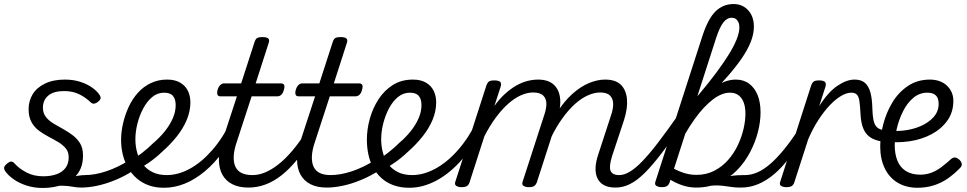

<svg xmlns="http://www.w3.org/2000/svg" viewBox="-21 -914 4798 953"><path d="M262 -13Q294 -24 320.5 -31.5Q347 -39 367.5 -42Q388 -45 403 -45Q412 -45 414.5 -35.5Q417 -26 414 -14Q411 -2 403 7.5Q395 17 383 17Q362 17 341 13Q320 9 294 8Q268 7 233 13ZM191 19Q148 19 111 7Q74 -5 47 -24Q20 -43 5 -64Q-1 -73 -0.5 -81.5Q0 -90 12 -100Q24 -111 33 -112Q42 -113 51 -103Q73 -78 109.5 -58.5Q146 -39 193 -39Q232 -39 260.5 -49.5Q289 -60 304.5 -81Q320 -102 320 -133Q320 -160 305.5 -177.5Q291 -195 268.5 -208.5Q246 -222 220 -235.5Q194 -249 171.5 -266Q149 -283 135 -308.5Q121 -334 121 -372Q121 -413 141 -446Q161 -479 202 -499Q243 -519 301 -519Q344 -519 378.5 -507.5Q413 -496 436.5 -479Q460 -462 471 -446Q479 -435 478.5 -427Q478 -419 466 -409Q456 -401 447 -399.5Q438 -398 429 -406Q405 -430 372.5 -446Q340 -462 297 -462Q245 -462 218.5 -439.5Q192 -417 192 -379Q192 -353 206.5 -334Q221 -315 243.5 -301.5Q266 -288 291.5 -274Q317 -260 339.5 -243Q362 -226 376.5 -202.5Q391 -179 391 -142Q391 -87 364 -51Q337 -15 291.5 2Q246 19 191 19Z M382 17Q366 17 361 7.5Q356 -2 360 -14Q364 -26 374.5 -35.5Q385 -45 401 -45Q450 -45 507 -64Q564 -83 621 -119Q630 -126 638.5 -121.5Q647 -117 652 -107Q657 -97 656.5 -86.5Q656 -76 647 -71Q599 -40 551.5 -20.5Q504 -1 461 8Q418 17 382 17Z M618 -113Q653 -131 684 -155Q715 -179 741 -205Q773 -232 798 -263.5Q823 -295 837 -327.5Q851 -360 851 -392Q851 -422 837.5 -438Q824 -454 793 -454Q781 -454 775.5 -464Q770 -474 771.5 -487Q773 -500 782.5 -509.5Q792 -519 809 -519Q847 -519 873 -504Q899 -489 911.5 -463.5Q924 -438 924 -406Q924 -362 906 -319Q888 -276 856 -236Q824 -196 783 -160Q753 -131 717.5 -106.5Q682 -82 644 -61Z M793 18Q751 18 717.5 6Q684 -6 658.5 -28Q633 -50 615.5 -79.5Q598 -109 589 -145Q580 -181 580 -220Q580 -260 590 -302.5Q600 -345 618 -384Q636 -423 663.5 -453.5Q691 -484 727.5 -501.5Q764 -519 808 -519Q819 -519 822.5 -509.5Q826 -500 823 -487Q820 -474 812.5 -464Q805 -454 794 -454Q760 -454 734 -432Q708 -410 689.5 -375Q671 -340 661 -300Q651 -260 651 -223Q651 -187 660.5 -154.5Q670 -122 689 -97.5Q708 -73 737.5 -59Q767 -45 806 -45Q864 -45 921.5 -76.5Q979 -108 1032 -168.5Q1085 -229 1127 -315Q1131 -323 1141.5 -323Q1152 -323 1160.5 -316.5Q1169 -310 1163 -295Q1129 -220 1086.5 -162Q1044 -104 995.5 -63.5Q947 -23 896 -2.5Q845 18 793 18Z M1212 17Q1165 17 1132.5 0.5Q1100 -16 1083 -46.5Q1066 -77 1065.5 -120Q1065 -163 1083 -216L1155 -436H1072Q1062 -436 1058.5 -444Q1055 -452 1059 -468Q1064 -484 1072.5 -492Q1081 -500 1090 -500H1176L1242 -704Q1247 -720 1255 -725Q1263 -730 1280 -730Q1304 -730 1311 -722.5Q1318 -715 1312 -699L1248 -500H1374Q1385 -500 1389 -492.5Q1393 -485 1388 -468Q1384 -452 1375.5 -444Q1367 -436 1357 -436H1228L1155 -212Q1140 -169 1139 -137Q1138 -105 1148.5 -84.5Q1159 -64 1180 -54.5Q1201 -45 1231 -45Q1243 -45 1247.5 -35.5Q1252 -26 1250.5 -14Q1249 -2 1239 7.5Q1229 17 1212 17Z M1213 17Q1201 17 1195 7.5Q1189 -2 1191.5 -14Q1194 -26 1204 -35.5Q1214 -45 1232 -45Q1263 -45 1294.5 -58Q1326 -71 1359.5 -97Q1393 -123 1427 -162.5Q1461 -202 1496 -256Q1505 -269 1515 -268Q1525 -267 1531 -257.5Q1537 -248 1531 -237Q1494 -171 1455 -123Q1416 -75 1376.5 -44Q1337 -13 1296 2Q1255 17 1213 17Z M1600 17Q1553 17 1520.5 0.5Q1488 -16 1471 -46.5Q1454 -77 1453.5 -120Q1453 -163 1471 -216L1543 -436H1460Q1450 -436 1446.5 -444Q1443 -452 1447 -468Q1452 -484 1460.5 -492Q1469 -500 1478 -500H1564L1630 -704Q1635 -720 1643 -725Q1651 -730 1668 -730Q1692 -730 1699 -722.5Q1706 -715 1700 -699L1636 -500H1762Q1773 -500 1777 -492.5Q1781 -485 1776 -468Q1772 -452 1763.5 -444Q1755 -436 1745 -436H1616L1543 -212Q1528 -169 1527 -137Q1526 -105 1536.5 -84.5Q1547 -64 1568 -54.5Q1589 -45 1619 -45Q1631 -45 1635.5 -35.5Q1640 -26 1638.5 -14Q1637 -2 1627 7.5Q1617 17 1600 17Z M1601 17Q1585 17 1580 7.5Q1575 -2 1579 -14Q1583 -26 1593.5 -35.5Q1604 -45 1620 -45Q1669 -45 1726 -64Q1783 -83 1840 -119Q1849 -126 1857.5 -121.5Q1866 -117 1871 -107Q1876 -97 1875.5 -86.5Q1875 -76 1866 -71Q1818 -40 1770.5 -20.5Q1723 -1 1680 8Q1637 17 1601 17Z M1838 -113Q1873 -131 1904 -155Q1935 -179 1961 -205Q1993 -232 2018 -263.5Q2043 -295 2057 -327.5Q2071 -360 2071 -392Q2071 -422 2057.5 -438Q2044 -454 2013 -454Q2001 -454 1995.5 -464Q1990 -474 1991.5 -487Q1993 -500 2002.5 -509.5Q2012 -519 2029 -519Q2067 -519 2093 -504Q2119 -489 2131.5 -463.5Q2144 -438 2144 -406Q2144 -362 2126 -319Q2108 -276 2076 -236Q2044 -196 2003 -160Q1973 -131 1937.5 -106.5Q1902 -82 1864 -61Z M2011 18Q1967 18 1932.5 5.5Q1898 -7 1873 -29.5Q1848 -52 1831.5 -82Q1815 -112 1807.5 -147.5Q1800 -183 1800 -220Q1800 -272 1814.5 -324.5Q1829 -377 1858 -421.5Q1887 -466 1929.5 -492.5Q1972 -519 2029 -519Q2039 -519 2043 -509.5Q2047 -500 2044 -487Q2041 -474 2033 -464Q2025 -454 2014 -454Q1981 -454 1955 -433Q1929 -412 1910.5 -377.5Q1892 -343 1881.5 -302Q1871 -261 1871 -222Q1871 -189 1879.5 -156.5Q1888 -124 1906 -99.5Q1924 -75 1953.5 -60Q1983 -45 2025 -45Q2081 -45 2139.5 -76.5Q2198 -108 2251.5 -168.5Q2305 -229 2347 -315Q2351 -323 2361 -323Q2371 -323 2378 -316Q2385 -309 2378 -293Q2334 -194 2274 -124.5Q2214 -55 2146.5 -18.5Q2079 18 2011 18Z M3034 17Q3000 17 2978 5.5Q2956 -6 2945 -28Q2934 -50 2935 -80Q2936 -110 2948 -146L3012 -342Q3023 -374 3022.5 -399Q3022 -424 3007 -439.5Q2992 -455 2958 -455Q2929 -455 2896.5 -440.5Q2864 -426 2832 -397Q2800 -368 2769.5 -325.5Q2739 -283 2712 -227L2682 -226Q2708 -300 2743.5 -355.5Q2779 -411 2819.5 -447.5Q2860 -484 2902 -501.5Q2944 -519 2982 -519Q3035 -519 3061 -493Q3087 -467 3091 -421.5Q3095 -376 3076 -317L3017 -139Q3001 -88 3009.5 -66.5Q3018 -45 3053 -45Q3065 -45 3070.5 -35.5Q3076 -26 3073.5 -14Q3071 -2 3061.5 7.5Q3052 17 3034 17ZM2269 15Q2255 15 2244.5 9Q2234 3 2239 -12L2393 -489Q2399 -505 2406.5 -510Q2414 -515 2431 -515Q2455 -515 2462 -507.5Q2469 -500 2464 -484L2433 -388Q2458 -423 2485.5 -448Q2513 -473 2541 -489Q2569 -505 2596.5 -512Q2624 -519 2650 -519Q2701 -519 2728.5 -493Q2756 -467 2759.5 -421.5Q2763 -376 2743 -317L2643 -7Q2638 4 2630 9.5Q2622 15 2603 15Q2589 15 2578.5 9Q2568 3 2573 -12L2680 -342Q2691 -374 2691 -399Q2691 -424 2675.5 -439.5Q2660 -455 2625 -455Q2596 -455 2564.5 -441Q2533 -427 2501.5 -399Q2470 -371 2440 -330.5Q2410 -290 2383 -237L2309 -7Q2305 4 2296.5 9.5Q2288 15 2269 15Z M3035 17Q3019 17 3014 7.5Q3009 -2 3012.5 -14Q3016 -26 3026.5 -35.5Q3037 -45 3054 -45Q3077 -45 3105.5 -62Q3134 -79 3169 -115.5Q3204 -152 3247.5 -209Q3291 -266 3347 -346Q3356 -360 3366 -355.5Q3376 -351 3379.5 -338Q3383 -325 3374 -311Q3313 -219 3265 -156Q3217 -93 3178.5 -55Q3140 -17 3105 0Q3070 17 3035 17Z M3652 17Q3629 17 3609.5 14Q3590 11 3569.5 8.5Q3549 6 3525.5 6.5Q3502 7 3470 13L3499 -15Q3531 -24 3556 -30Q3581 -36 3601 -39.5Q3621 -43 3638 -44Q3655 -45 3671 -45Q3680 -45 3682.5 -35.5Q3685 -26 3682.5 -14Q3680 -2 3672 7.5Q3664 17 3652 17ZM3263 15Q3249 15 3238 9Q3227 3 3232 -12L3466 -737Q3494 -822 3531 -858Q3568 -894 3621 -894Q3650 -894 3672.5 -880Q3695 -866 3708 -841Q3721 -816 3721 -782Q3721 -745 3705 -705Q3689 -665 3658 -620.5Q3627 -576 3582 -525.5Q3537 -475 3480 -416.5Q3423 -358 3353 -290L3362 -346Q3410 -400 3453 -451Q3496 -502 3531.5 -549.5Q3567 -597 3593.5 -639Q3620 -681 3634.5 -716.5Q3649 -752 3649 -778Q3649 -793 3644 -804Q3639 -815 3630.5 -820.5Q3622 -826 3610 -826Q3588 -826 3570 -803.5Q3552 -781 3534 -727L3302 -7Q3298 4 3289.5 9.5Q3281 15 3263 15ZM3296 -28Q3286 -34 3284.5 -44.5Q3283 -55 3288 -65Q3293 -75 3301.5 -80Q3310 -85 3320 -79Q3351 -62 3379 -54Q3407 -46 3435 -46Q3485 -46 3524.5 -66.5Q3564 -87 3593 -120Q3622 -153 3641 -193Q3660 -233 3669.5 -274Q3679 -315 3679 -350Q3679 -382 3670.5 -405Q3662 -428 3645 -441Q3628 -454 3602 -454Q3582 -454 3560.5 -445.5Q3539 -437 3517 -420Q3495 -403 3472 -378.5Q3449 -354 3425.5 -321Q3402 -288 3379 -248L3365 -288Q3385 -327 3409 -362Q3433 -397 3459.5 -426Q3486 -455 3514.5 -475.5Q3543 -496 3573 -507.5Q3603 -519 3631 -519Q3670 -519 3697.5 -498.5Q3725 -478 3739.5 -442Q3754 -406 3754 -356Q3754 -310 3741 -259Q3728 -208 3702 -158.5Q3676 -109 3637.5 -69.5Q3599 -30 3548 -6.5Q3497 17 3434 17Q3399 17 3365 5.5Q3331 -6 3296 -28Z M3658 17Q3646 17 3640 7.5Q3634 -2 3636.5 -14Q3639 -26 3649 -35.5Q3659 -45 3677 -45Q3708 -45 3739.5 -59Q3771 -73 3803.5 -101.5Q3836 -130 3870 -171.5Q3904 -213 3939 -267Q3947 -279 3957.5 -278Q3968 -277 3973.5 -268Q3979 -259 3973 -248Q3936 -183 3898.5 -133Q3861 -83 3822 -50Q3783 -17 3742 0Q3701 17 3658 17Z M3881 15Q3867 15 3856.5 9Q3846 3 3852 -13L4005 -489Q4011 -505 4019 -510Q4027 -515 4043 -515Q4067 -515 4074 -507Q4081 -499 4076 -483L4045 -387Q4067 -422 4090 -447.5Q4113 -473 4136 -488.5Q4159 -504 4180 -511.5Q4201 -519 4220 -519Q4235 -519 4241 -509Q4247 -499 4244 -486.5Q4241 -474 4231 -464Q4221 -454 4204 -454Q4182 -454 4155 -438.5Q4128 -423 4099.5 -393.5Q4071 -364 4043 -321.5Q4015 -279 3991 -224L3921 -7Q3917 4 3908.5 9.5Q3900 15 3881 15Z M4378 -209Q4337 -212 4308.5 -226.5Q4280 -241 4266 -271.5Q4252 -302 4250 -351Q4248 -391 4244.5 -413.5Q4241 -436 4231.5 -445Q4222 -454 4204 -454Q4189 -454 4184 -464Q4179 -474 4182 -486.5Q4185 -499 4195 -509Q4205 -519 4221 -519Q4254 -519 4272.5 -502.5Q4291 -486 4299.5 -454.5Q4308 -423 4309 -375Q4310 -342 4314 -321Q4318 -300 4327 -288Q4336 -276 4352.5 -271Q4369 -266 4393 -265Q4407 -265 4411 -256Q4415 -247 4413 -236Q4411 -225 4401.5 -216.5Q4392 -208 4378 -209Z M4533 18Q4477 18 4435 -7Q4393 -32 4370.5 -78.5Q4348 -125 4348 -187Q4348 -239 4363 -297Q4378 -355 4408 -405Q4438 -455 4485 -487Q4532 -519 4595 -519Q4620 -519 4641.5 -511.5Q4663 -504 4678.5 -489.5Q4694 -475 4702.5 -456Q4711 -437 4711 -413Q4711 -358 4682 -316.5Q4653 -275 4604 -248.5Q4555 -222 4495 -213Q4435 -204 4375 -211L4378 -268Q4419 -261 4464 -266Q4509 -271 4548.5 -288Q4588 -305 4613 -333Q4638 -361 4638 -399Q4638 -427 4624 -440.5Q4610 -454 4582 -454Q4543 -454 4512.5 -428.5Q4482 -403 4461.5 -362Q4441 -321 4430.5 -276.5Q4420 -232 4420 -194Q4420 -149 4433.5 -116Q4447 -83 4475.5 -65Q4504 -47 4547 -47Q4575 -47 4601 -56.5Q4627 -66 4651 -84Q4675 -102 4699 -124Q4711 -134 4721 -132Q4731 -130 4740 -122Q4750 -113 4752.5 -101.5Q4755 -90 4743 -79Q4715 -50 4682.5 -27.5Q4650 -5 4612.5 6.5Q4575 18 4533 18Z"/></svg>

Font: Playwrite DK Loopet Light
Style: Regular
Weight: 300
Version: Version 1.003